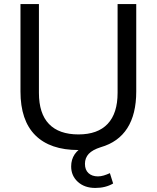

<svg xmlns="http://www.w3.org/2000/svg" viewBox="-20 -732 773 947"><path d="M560 -712H652V-281Q652 -169 608 -100Q564 -31 477 -6Q436 7 417.5 27Q399 47 399 76Q399 106 416.5 122Q434 138 463 138Q477 138 492 133.5Q507 129 522 122L538 173Q501 195 450 195Q397 195 364 165Q331 135 331 89Q331 55 348 29.5Q365 4 397 -11L409 8H367Q227 8 154 -65Q81 -138 81 -281V-712H172V-274Q172 -172 221.5 -120.5Q271 -69 367 -69Q462 -69 511 -121Q560 -173 560 -274Z"/></svg>

Font: Muli Medium
Style: Regular
Weight: 500
Designer: Vernon Adams
Foundry: Vernon Adams
Version: Version 2.100; ttfautohint (v1.8.1.43-b0c9)